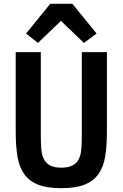

<svg xmlns="http://www.w3.org/2000/svg" viewBox="-20 -970 640 1002"><path d="M358 -950 484 -795 418 -746 298 -861 178 -746 116 -795 242 -950ZM193 -698V-263Q193 -224 195.5 -193Q198 -162 208.5 -140.5Q219 -119 240.5 -107Q262 -95 300 -95Q338 -95 359.5 -107Q381 -119 391.5 -140.5Q402 -162 404.5 -193Q407 -224 407 -263V-698H538V-283Q538 -209 529 -154Q520 -99 494 -62Q468 -25 421.5 -6.5Q375 12 300 12Q225 12 178.5 -6.5Q132 -25 106 -62Q80 -99 71 -154Q62 -209 62 -283V-698Z"/></svg>

Font: IBM Plex Mono SemiBold
Style: Regular
Weight: 600
Monospace: yes
Designer: Mike Abbink, Paul van der Laan, Pieter van Rosmalen
Foundry: Bold Monday
Version: Version 2.3